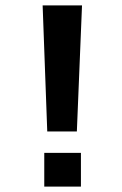

<svg xmlns="http://www.w3.org/2000/svg" viewBox="-20 -687 448 707"><path d="M282 -667 263 -203H154L137 -667ZM278 -124V0H143V-124Z"/></svg>

Font: XXII Aven Bold
Style: Regular
Weight: 700
Designer: Lecter Johnson
Foundry: Doubletwo Studios
Version: Version 1.001